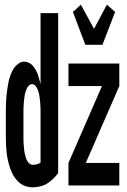

<svg xmlns="http://www.w3.org/2000/svg" viewBox="-20 -791 540 819"><path d="M344 -600 291 -740 325 -771 381 -668 436 -771 471 -740 417 -600ZM119 8Q103 8 87.5 2.5Q72 -3 59.5 -14.5Q47 -26 38.5 -40Q30 -54 24.5 -70Q19 -86 15 -102Q11 -118 9 -134Q7 -150 6 -167Q5 -184 5 -200V-320Q5 -335 5.5 -350Q6 -365 7.5 -380Q9 -395 11 -410Q13 -425 16 -439.5Q19 -454 24 -468.5Q29 -483 36.5 -495.5Q44 -508 56.5 -518Q69 -528 83 -528Q94 -528 104 -523Q114 -518 120.5 -510Q127 -502 132.5 -492.5Q138 -483 141.5 -473Q145 -463 147.5 -452.5Q150 -442 153 -432V-735H228V-53Q218 -39 206 -27.5Q194 -16 181 -8Q168 0 151.5 4Q135 8 119 8ZM272 0V-96L415 -424H272V-520H489V-424L346 -96H489V0ZM119 -88Q128 -88 136.5 -90Q145 -92 153 -97V-320Q153 -328 152.5 -336Q152 -344 151.5 -351.5Q151 -359 150 -367Q149 -375 148 -382.5Q147 -390 144.5 -398Q142 -406 139 -413Q136 -420 130 -426Q124 -432 117 -432Q109 -432 103 -426Q97 -420 94 -413Q91 -406 88.5 -398Q86 -390 85 -382.5Q84 -375 83 -367Q82 -359 81.5 -351.5Q81 -344 80.5 -336Q80 -328 80 -320V-200Q80 -192 80.5 -184Q81 -176 81.5 -168Q82 -160 83 -152Q84 -144 85.5 -136.5Q87 -129 89.5 -121Q92 -113 95.5 -106Q99 -99 105.5 -93.5Q112 -88 119 -88Z"/></svg>

Font: Moesevka
Style: Bold
Weight: 700
Monospace: yes
Designer: Belleve Invis
Foundry: Belleve Invis
Version: Version 32.5.0; ttfautohint (v1.8.4)